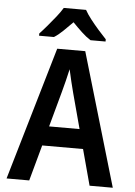

<svg xmlns="http://www.w3.org/2000/svg" viewBox="-61 -984 723 1030"><g transform="rotate(5 300.0 -469.0)"><path d="M14 0 224 -717H375L586 0H461L409 -193H189L136 0ZM269 -488 217 -298H381L330 -488Q323 -515 315 -547.5Q307 -580 300 -613Q293 -580 284.5 -547.5Q276 -515 269 -488ZM121 -790Q139 -809 161.5 -835.5Q184 -862 205.5 -889Q227 -916 240 -938H360Q372 -916 393 -889Q414 -862 437 -836Q460 -810 479 -790V-778H398Q374 -793 349 -816.5Q324 -840 299 -866Q273 -840 249 -816.5Q225 -793 201 -778H121Z"/></g></svg>

Font: Noto Sans Mono SemiBold
Style: Regular
Weight: 600
Designer: Monotype Design Team
Foundry: Monotype Imaging Inc.
Version: Version 2.014; ttfautohint (v1.8.4.7-5d5b)